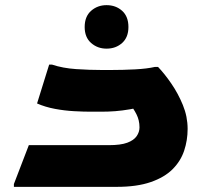

<svg xmlns="http://www.w3.org/2000/svg" viewBox="-20 -726 802 746"><path d="M34 -11 92 -162H403Q449 -162 474.5 -171.5Q500 -181 511 -197Q522 -213 522 -231Q522 -259 510 -282.5Q498 -306 485 -320L563 -318Q518 -307 486 -301.5Q454 -296 427.5 -294Q401 -292 372 -292H332Q305 -292 268 -294Q231 -296 193.5 -303Q156 -310 124 -324L171 -475H182Q224 -461 276 -457.5Q328 -454 377 -454H409Q458 -454 505 -456.5Q552 -459 582 -466H594Q619 -440 645.5 -401.5Q672 -363 690.5 -318Q709 -273 709 -225Q709 -181 695.5 -140.5Q682 -100 650.5 -68.5Q619 -37 565.5 -18.5Q512 0 434 0H34ZM394 -537Q359 -537 334 -559Q309 -581 309 -621Q309 -662 334 -684Q359 -706 394 -706Q430 -706 454.5 -684Q479 -662 479 -621Q479 -581 454.5 -559Q430 -537 394 -537Z"/></svg>

Font: Kufam ExtraBold
Style: Regular
Weight: 800
Designer: Wael Morcos, Artur Schmal
Foundry: Original Type
Version: Version 1.300; ttfautohint (v1.8.3)